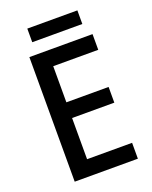

<svg xmlns="http://www.w3.org/2000/svg" viewBox="-158 -948 820 1034"><g transform="rotate(-20 252.0 -431.0)"><path d="M449 0H87V-714H449V-624H191V-417H433V-327H191V-91H449ZM416 -862V-784H129V-862Z"/></g></svg>

Font: Noto Sans Tamil SemiCondensed Medium
Style: Regular
Weight: 500
Width: 4
Designer: Jelle Bosma - Monotype Design Team
Foundry: Monotype Imaging Inc.
Version: Version 2.004; ttfautohint (v1.8.4.7-5d5b)